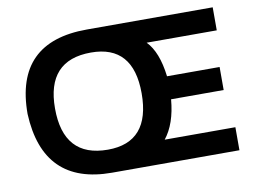

<svg xmlns="http://www.w3.org/2000/svg" viewBox="-76 -810 1233 922"><g transform="rotate(-10 541.0 -349.0)"><path d="M399.4 -112.3Q605.5 -112.3 605.5 -351.1Q605.5 -585.9 399.4 -585.9Q183.1 -585.9 183.1 -351.1Q183.1 -112.3 399.4 -112.3ZM48.8 -348.1Q48.8 -698.2 399.4 -698.2H1013.2V-585.9H671.4Q725.1 -531.2 739.7 -410.2H996.1V-297.9H739.7Q729.5 -179.7 675.8 -112.3H1020.5V0H399.4Q64.5 0 48.8 -348.1Z"/></g></svg>

Font: SansationBold
Style: Bold
Weight: 700
Designer: Bernd Montag
Version: Version 1.301